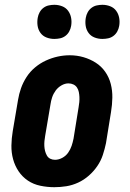

<svg xmlns="http://www.w3.org/2000/svg" viewBox="-20 -771 540 799"><path d="M206 8Q177 8 148 2Q119 -4 96 -19.5Q73 -35 57.5 -58Q42 -81 34.5 -108.5Q27 -136 27.5 -165.5Q28 -195 33 -225L55 -355Q59 -380 67.5 -404Q76 -428 90.5 -450.5Q105 -473 126 -490.5Q147 -508 171 -519Q195 -530 220 -535.5Q245 -541 270 -541Q300 -541 327.5 -533Q355 -525 378.5 -510Q402 -495 418 -472Q434 -449 441 -421.5Q448 -394 447.5 -364.5Q447 -335 442 -305L421 -175Q416 -151 408 -126.5Q400 -102 385 -80Q370 -58 349.5 -40Q329 -22 305 -11Q281 0 256 4Q231 8 206 8ZM209 -106Q224 -106 239 -114Q254 -122 263.5 -135.5Q273 -149 278 -164Q283 -179 286 -194L307 -324Q309 -335 310 -346Q311 -357 310.5 -367.5Q310 -378 308 -388Q306 -398 300.5 -406.5Q295 -415 285.5 -419.5Q276 -424 265 -424Q250 -424 235.5 -415.5Q221 -407 211.5 -394Q202 -381 197 -366Q192 -351 190 -336L168 -206Q166 -195 165 -184.5Q164 -174 164.5 -163.5Q165 -153 167.5 -143Q170 -133 175 -124Q180 -115 189 -110.5Q198 -106 209 -106ZM406 -609Q389 -609 373.5 -615Q358 -621 348.5 -634Q339 -647 336.5 -663.5Q334 -680 337 -697Q339 -709 345 -720Q351 -731 361 -738.5Q371 -746 383 -748.5Q395 -751 406 -751Q423 -751 438.5 -745Q454 -739 463.5 -726Q473 -713 476 -696.5Q479 -680 476 -663Q474 -651 468 -640Q462 -629 452 -621.5Q442 -614 430 -611.5Q418 -609 406 -609ZM206 -609Q189 -609 173.5 -615Q158 -621 148.5 -634Q139 -647 136.5 -663.5Q134 -680 137 -697Q139 -709 145 -720Q151 -731 161 -738.5Q171 -746 183 -748.5Q195 -751 206 -751Q223 -751 238.5 -745Q254 -739 263.5 -726Q273 -713 276 -696.5Q279 -680 276 -663Q274 -651 268 -640Q262 -629 252 -621.5Q242 -614 230 -611.5Q218 -609 206 -609Z"/></svg>

Font: Iosevka Slab Heavy Oblique
Style: Regular
Weight: 900
Italic angle: -9°
Monospace: yes
Designer: Belleve Invis
Foundry: Belleve Invis
Version: Version 11.1.1; ttfautohint (v1.8.3)